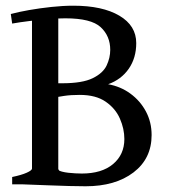

<svg xmlns="http://www.w3.org/2000/svg" viewBox="-20 -650 607 677"><path d="M514.6 -173.8Q514.6 -90.8 450.7 -42Q386.7 6.8 281.7 6.8Q260.3 6.8 223.6 5.9Q187 4.9 149.4 3.4Q111.8 2 85.9 1Q60.1 0 60.1 0L180.7 -51.8Q195.8 -43.5 221.2 -40.8Q246.6 -38.1 268.6 -38.1Q338.9 -38.1 378.7 -71.5Q418.5 -105 418.5 -159.7Q418.5 -195.8 402.8 -231.7Q387.2 -267.6 352.5 -291.5Q317.9 -315.4 261.2 -315.4Q229 -315.4 205.8 -311.8Q182.6 -308.1 159.2 -304.2L154.3 -356.4H199.7Q270.5 -356.4 306.9 -374.3Q343.3 -392.1 356 -419.2Q368.7 -446.3 368.7 -474.1Q368.7 -522.9 335 -554.2Q301.3 -585.4 210.4 -585.4Q184.6 -585.4 151.4 -582.8Q118.2 -580.1 84.2 -575.9Q50.3 -571.8 22.9 -566.9L18.1 -600.6Q44.9 -607.9 82.5 -614.5Q120.1 -621.1 161.1 -625.5Q202.1 -629.9 238.8 -629.9Q341.3 -629.9 400.9 -594.7Q460.4 -559.6 460.4 -498Q460.4 -445.8 434.1 -407.7Q407.7 -369.6 361.3 -353Q405.3 -345.2 439.9 -319.8Q474.6 -294.4 494.6 -256.8Q514.6 -219.2 514.6 -173.8ZM22.9 0V-25.9Q55.7 -32.7 74.2 -41Q92.8 -49.3 92.8 -55.7V-590.8L185.5 -601.1V-54.7Q185.5 -48.8 201.4 -40Q217.3 -31.2 252.9 -24.9V0Z"/></svg>

Font: Gentium Book Plus
Style: Regular
Weight: 400
Designer: Victor Gaultney, Annie Olsen, Iska Routamaa, Becca Hirsbrunner
Foundry: SIL International
Version: Version 6.101